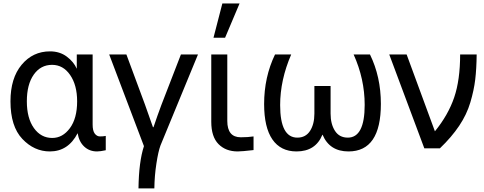

<svg xmlns="http://www.w3.org/2000/svg" viewBox="-20 -850 2774 1100"><path d="M40 -269.5Q40 -402.3 104 -479Q168 -555.7 266.6 -555.7Q322.3 -555.7 362.3 -525.9Q402.3 -496.1 419.9 -456.1V-538.1H510.7V-136.7Q510.7 -100.6 522.9 -84.5Q535.2 -68.4 552.7 -68.4Q572.3 -68.4 585.9 -71.3V10.7Q554.7 17.6 536.1 17.6Q492.2 17.6 462.4 -10.3Q432.6 -38.1 424.8 -86.9Q371.1 17.6 265.6 17.6Q175.8 17.6 107.9 -54.2Q40 -126 40 -269.5ZM133.8 -269.5Q133.8 -172.9 174.3 -116.2Q214.8 -59.6 279.3 -59.6Q338.9 -59.6 380.4 -115.7Q421.9 -171.9 421.9 -269.5Q421.9 -362.3 381.8 -420.4Q341.8 -478.5 278.3 -478.5Q212.9 -478.5 173.3 -422.4Q133.8 -366.2 133.8 -269.5Z M605.5 -538.1H704.1L810.5 -251Q845.7 -153.3 856.4 -121.1H859.4Q880.9 -185.5 904.3 -248L1016.6 -538.1H1114.3L899.4 -16.6Q886.7 17.6 876 87.4Q865.2 157.2 864.3 229.5H773.4Q775.4 76.2 804.7 -12.7Z M1190.4 -152.3V-538.1H1282.2V-157.2Q1282.2 -63.5 1359.4 -63.5Q1400.4 -63.5 1432.6 -68.4V9.8Q1365.2 17.6 1341.8 17.6Q1273.4 17.6 1231.9 -24.4Q1190.4 -66.4 1190.4 -152.3ZM1203.1 -633.8 1253.9 -830.1H1352.5L1269.5 -633.8Z M1493.2 -253.9Q1493.2 -408.2 1555.7 -538.1H1648.4Q1585 -391.6 1585 -248Q1585 -61.5 1683.6 -61.5Q1731.4 -61.5 1756.3 -100.1Q1781.2 -138.7 1781.2 -199.2V-357.4H1874V-199.2Q1874 -139.6 1898.9 -100.6Q1923.8 -61.5 1972.7 -61.5Q2069.3 -61.5 2069.3 -249Q2069.3 -397.5 2005.9 -538.1H2099.6Q2162.1 -410.2 2162.1 -254.9Q2162.1 17.6 1976.6 17.6Q1868.2 17.6 1828.1 -78.1H1827.1Q1788.1 17.6 1678.7 17.6Q1587.9 17.6 1540.5 -51.3Q1493.2 -120.1 1493.2 -253.9Z M2210 -538.1H2309.6L2471.7 -97.7Q2547.9 -191.4 2582 -291.5Q2616.2 -391.6 2616.2 -538.1H2710.9Q2710 -455.1 2702.6 -394Q2695.3 -333 2674.8 -263.7Q2654.3 -194.3 2610.8 -129.4Q2567.4 -64.5 2500 0H2411.1Z"/></svg>

Font: Gothic A1 Medium
Style: Regular
Weight: 500
Designer: HanYang I&C Co.,Ltd.
Foundry: HanYang I&C Co.,Ltd.
Version: Version 2.50